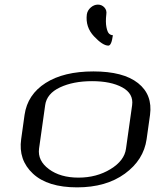

<svg xmlns="http://www.w3.org/2000/svg" viewBox="-20 -808 706 828"><path d="M523.4 -167 549.8 -354.5Q556.6 -404.3 507.3 -431.2Q458 -458 377 -458Q295.9 -458 238.8 -431.2Q181.6 -404.3 174.8 -354.5L148.4 -167Q141.6 -115.2 190.9 -78.6Q240.2 -42 318.4 -42Q396.5 -42 456.5 -78.6Q516.6 -115.2 523.4 -167ZM612.3 -208Q599.6 -118.2 518.6 -59.1Q437.5 0 312.5 0Q185.5 0 122.1 -59.1Q58.6 -118.2 71.3 -208L85.9 -312.5Q98.6 -400.4 176.8 -450.2Q254.9 -500 382.8 -500Q511.7 -500 575.2 -449.7Q638.7 -399.4 627 -312.5ZM354.5 -746.1Q357.4 -763.7 371.6 -775.9Q385.7 -788.1 402.3 -788.1Q418.9 -788.1 430.2 -775.9Q441.4 -763.7 438.5 -746.1Q434.6 -712.9 439 -690.9Q443.4 -668.9 450.7 -662.6Q458 -656.2 466.8 -656.2Q460.9 -611.3 447.3 -611.3Q422.9 -611.3 385.3 -651.4Q347.7 -691.4 354.5 -746.1Z"/></svg>

Font: okolaks
Style: RegularItalic
Weight: 500
Italic angle: -8°
Version: Version 000.6.0